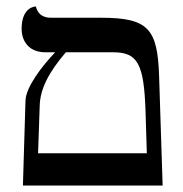

<svg xmlns="http://www.w3.org/2000/svg" viewBox="-20 -575 567 595"><path d="M51 0H484L473 -341C468 -485 440 -520 294 -520H138C112 -520 97 -532 91 -555C91 -555 47 -555 47 -486C47 -445 72 -413 120 -413H151C110 -370 60 -305 59 -263ZM184 -413H330C406 -413 426 -379 431 -231L435 -100H98L103 -246C104 -300 132 -352 184 -413Z"/></svg>

Font: Libertinus Serif
Style: Regular
Weight: 400
Designer: Philipp H. Poll, Khaled Hosny
Foundry: Caleb Maclennan
Version: Version 7.050;RELEASE